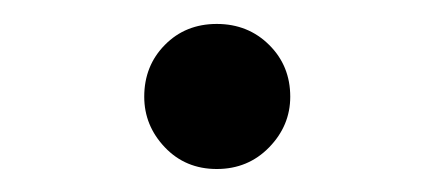

<svg xmlns="http://www.w3.org/2000/svg" viewBox="-20 -128 367 162"><path d="M162.9 14.6Q136.5 14.6 119.1 -3.7Q101.7 -22 101.7 -46.4Q101.7 -72.5 119.1 -90.1Q136.5 -107.8 162.9 -107.8Q189.3 -107.8 207.1 -90.1Q224.9 -72.5 224.9 -46.4Q224.9 -22 207.1 -3.7Q189.3 14.6 162.9 14.6Z"/></svg>

Font: Noto Serif SC
Style: Regular
Weight: 200
Designer: Ryoko NISHIZUKA 西塚涼子 (kana & ideographs); Frank Grießhammer (Latin, Greek & Cyrillic); Wenlong ZHANG 张文龙 (bopomofo); San
Foundry: Adobe
Version: Version 2.001;hotconv 1.1.0;makeotfexe 2.6.0